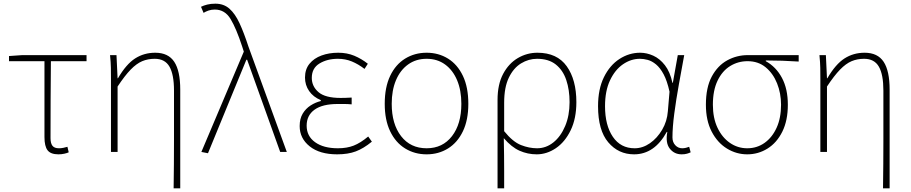

<svg xmlns="http://www.w3.org/2000/svg" viewBox="-20 -827 4957 1045"><path d="M298 13Q256 13 239 -9Q222 -31 222 -81V-494H29V-522L101 -527H451V-494H257Q256 -388 255.5 -284Q255 -180 255 -75Q255 -47 265.5 -33.5Q276 -20 301 -20Q313 -20 325 -22.5Q337 -25 347 -28L354 2Q346 6 330.5 9.5Q315 13 298 13Z M925 198Q927 65 927 -68.5Q927 -202 927 -334Q927 -421 902.5 -464Q878 -507 822 -507Q785 -507 754 -494Q723 -481 691 -448Q659 -415 620 -356V0H584V-396Q584 -428 583.5 -457.5Q583 -487 579 -527H614L620 -401H622Q667 -478 715.5 -509Q764 -540 825 -540Q896 -540 928.5 -490.5Q961 -441 961 -339V198Z M1112 7 1076 0 1307 -546 1298 -574Q1266 -672 1235 -723.5Q1204 -775 1149 -775Q1130 -775 1114.5 -769.5Q1099 -764 1088 -757L1074 -790Q1088 -797 1107.5 -802Q1127 -807 1152 -807Q1198 -807 1229 -779.5Q1260 -752 1284 -700Q1308 -648 1332 -574L1541 0H1505L1325 -502H1321Z M1815 13Q1720 13 1665.5 -30.5Q1611 -74 1611 -141Q1611 -181 1627.5 -208.5Q1644 -236 1670.5 -253Q1697 -270 1726 -277V-282Q1685 -299 1662.5 -331.5Q1640 -364 1640 -405Q1640 -450 1664.5 -480Q1689 -510 1730 -525Q1771 -540 1821 -540Q1869 -540 1908.5 -523.5Q1948 -507 1982 -480L1964 -452Q1930 -478 1895 -492.5Q1860 -507 1819 -507Q1761 -507 1719 -481.5Q1677 -456 1677 -403Q1677 -357 1713.5 -325.5Q1750 -294 1834 -294Q1849 -294 1861.5 -294.5Q1874 -295 1894 -296V-259Q1871 -261 1854 -261Q1837 -261 1818 -261Q1735 -261 1692 -230Q1649 -199 1649 -143Q1649 -86 1695 -53Q1741 -20 1819 -20Q1868 -20 1905 -34.5Q1942 -49 1984 -84L2004 -56Q1959 -19 1916.5 -3Q1874 13 1815 13Z M2302 13Q2237 13 2185 -19Q2133 -51 2103.5 -112.5Q2074 -174 2074 -262Q2074 -352 2103.5 -414Q2133 -476 2185 -508Q2237 -540 2302 -540Q2367 -540 2418.5 -508Q2470 -476 2499.5 -414Q2529 -352 2529 -262Q2529 -174 2499.5 -112.5Q2470 -51 2418.5 -19Q2367 13 2302 13ZM2302 -20Q2389 -20 2440 -86Q2491 -152 2491 -262Q2491 -335 2468 -390Q2445 -445 2402.5 -476Q2360 -507 2302 -507Q2244 -507 2201 -476Q2158 -445 2135 -390Q2112 -335 2112 -262Q2112 -152 2163 -86Q2214 -20 2302 -20Z M2688 198V-283Q2688 -368 2718.5 -425Q2749 -482 2798.5 -511Q2848 -540 2905 -540Q3012 -540 3064.5 -466.5Q3117 -393 3117 -271Q3117 -182 3086 -118Q3055 -54 3005.5 -20.5Q2956 13 2901 13Q2852 13 2808 -6.5Q2764 -26 2722 -75Q2723 -22 2723.5 19.5Q2724 61 2724 103Q2724 145 2724 198ZM2903 -20Q2952 -20 2992 -52Q3032 -84 3056 -141Q3080 -198 3080 -271Q3080 -338 3062 -391.5Q3044 -445 3005 -476Q2966 -507 2903 -507Q2857 -507 2816 -482Q2775 -457 2749.5 -404.5Q2724 -352 2724 -268V-113Q2771 -55 2815.5 -37.5Q2860 -20 2903 -20Z M3431 13Q3346 13 3290.5 -52.5Q3235 -118 3235 -249Q3235 -342 3267 -407Q3299 -472 3351.5 -506Q3404 -540 3464 -540Q3500 -540 3535.5 -524Q3571 -508 3599 -472Q3627 -436 3640 -376H3642L3669 -527H3704Q3690 -451 3675 -368Q3660 -285 3650 -209.5Q3640 -134 3640 -79Q3640 -53 3655.5 -36.5Q3671 -20 3693 -20Q3703 -20 3713.5 -22.5Q3724 -25 3731 -28L3739 2Q3731 6 3719 9.5Q3707 13 3690 13Q3650 13 3625.5 -18Q3601 -49 3612 -109H3609Q3542 13 3431 13ZM3434 -20Q3478 -20 3517.5 -47.5Q3557 -75 3584 -121Q3611 -167 3615 -222L3624 -328Q3611 -387 3592 -422.5Q3573 -458 3550.5 -476.5Q3528 -495 3505.5 -501Q3483 -507 3463 -507Q3414 -507 3370.5 -477Q3327 -447 3300 -389.5Q3273 -332 3273 -249Q3273 -145 3315.5 -82.5Q3358 -20 3434 -20Z M4047 13Q3988 13 3936.5 -18.5Q3885 -50 3853.5 -110.5Q3822 -171 3822 -257Q3822 -351 3854 -410.5Q3886 -470 3938 -498.5Q3990 -527 4050 -527H4327V-492Q4281 -495 4237.5 -496.5Q4194 -498 4148 -498V-494Q4204 -463 4236 -403Q4268 -343 4268 -257Q4268 -171 4238 -110.5Q4208 -50 4157.5 -18.5Q4107 13 4047 13ZM4047 -20Q4100 -20 4141.5 -49.5Q4183 -79 4207 -132Q4231 -185 4231 -257Q4231 -319 4209.5 -373Q4188 -427 4147.5 -460.5Q4107 -494 4049 -494Q3997 -494 3954 -467.5Q3911 -441 3885.5 -388Q3860 -335 3860 -257Q3860 -185 3885 -132Q3910 -79 3952.5 -49.5Q3995 -20 4047 -20Z M4786 198Q4788 65 4788 -68.5Q4788 -202 4788 -334Q4788 -421 4763.5 -464Q4739 -507 4683 -507Q4646 -507 4615 -494Q4584 -481 4552 -448Q4520 -415 4481 -356V0H4445V-396Q4445 -428 4444.5 -457.5Q4444 -487 4440 -527H4475L4481 -401H4483Q4528 -478 4576.5 -509Q4625 -540 4686 -540Q4757 -540 4789.5 -490.5Q4822 -441 4822 -339V198Z"/></svg>

Font: Source Han Sans SC ExtraLight
Style: Regular
Weight: 250
Designer: Ryoko NISHIZUKA 西塚涼子 (kana, bopomofo & ideographs); Paul D. Hunt (Latin, Greek & Cyrillic); Sandoll Communications 산돌커뮤니
Foundry: Adobe
Version: Version 2.004;hotconv 1.0.118;makeotfexe 2.5.65603